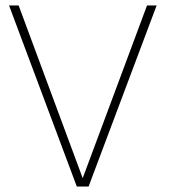

<svg xmlns="http://www.w3.org/2000/svg" viewBox="-20 -680 623 700"><path d="M303 0H260L13 -660H48L281.5 -30.5L516 -660H551Z"/></svg>

Font: League Spartan Thin Thin
Style: Regular
Weight: 250
Version: Version 2.002